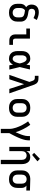

<svg xmlns="http://www.w3.org/2000/svg" viewBox="1887 -2698 1026 4840"><g transform="rotate(90 2400.0 -278.0)"><path d="M300 8Q270 8 240.5 3Q211 -2 184.5 -14.5Q158 -27 136 -48Q114 -69 100 -95Q86 -121 80.5 -150.5Q75 -180 75 -210V-268Q75 -291 79.5 -314.5Q84 -338 95 -358.5Q106 -379 123 -396Q140 -413 161 -424Q144 -435 131.5 -450.5Q119 -466 110.5 -484.5Q102 -503 98.5 -522.5Q95 -542 95 -562Q95 -587 100.5 -611.5Q106 -636 118 -657.5Q130 -679 148.5 -696Q167 -713 190 -723.5Q213 -734 237.5 -738.5Q262 -743 287 -743Q338 -743 388 -729Q438 -715 484 -692L436 -610Q403 -627 367 -639Q331 -651 294 -651Q276 -651 258.5 -646Q241 -641 227.5 -629Q214 -617 207.5 -599.5Q201 -582 201 -564Q201 -546 207.5 -529Q214 -512 227.5 -500.5Q241 -489 259 -485Q277 -481 294.5 -478.5Q312 -476 329.5 -473Q347 -470 364 -466Q381 -462 398 -456.5Q415 -451 430.5 -443Q446 -435 460.5 -424.5Q475 -414 486.5 -400.5Q498 -387 506 -371Q514 -355 518.5 -338Q523 -321 524 -303.5Q525 -286 525 -268V-210Q525 -180 519.5 -150.5Q514 -121 500 -95Q486 -69 464 -48Q442 -27 415.5 -14.5Q389 -2 359.5 3Q330 8 300 8ZM300 -84Q316 -84 332.5 -87.5Q349 -91 363 -99Q377 -107 388 -119Q399 -131 406 -146Q413 -161 415.5 -177.5Q418 -194 418 -210V-268Q418 -289 413.5 -309.5Q409 -330 395 -345.5Q381 -361 361.5 -369Q342 -377 321.5 -381.5Q301 -386 280.5 -389Q260 -392 240 -395Q224 -386 212.5 -371.5Q201 -357 194 -340Q187 -323 184.5 -304.5Q182 -286 182 -268V-210Q182 -194 184.5 -177.5Q187 -161 194 -146Q201 -131 212 -119Q223 -107 237 -99Q251 -91 267.5 -87.5Q284 -84 300 -84Z M1001 0Q980 0 959.5 -3.5Q939 -7 920.5 -16Q902 -25 887 -40Q872 -55 863 -74Q854 -93 850.5 -113.5Q847 -134 847 -155V-428H699V-520H953V-155Q953 -144 955.5 -132.5Q958 -121 964 -111.5Q970 -102 980 -97Q990 -92 1001 -92H1111V0Z M1465 8Q1437 8 1409.5 2.5Q1382 -3 1358 -17.5Q1334 -32 1315.5 -53.5Q1297 -75 1286 -101Q1275 -127 1271 -154.5Q1267 -182 1267 -210V-310Q1267 -338 1271 -365.5Q1275 -393 1286 -419Q1297 -445 1315.5 -466.5Q1334 -488 1358 -502.5Q1382 -517 1409.5 -522.5Q1437 -528 1465 -528Q1488 -528 1510.5 -521Q1533 -514 1551 -500.5Q1569 -487 1583.5 -468.5Q1598 -450 1609 -430Q1613 -453 1617 -475.5Q1621 -498 1624 -520H1731Q1715 -456 1701 -391.5Q1687 -327 1670 -263Q1687 -198 1702 -132Q1717 -66 1733 0H1626Q1622 -23 1618 -46.5Q1614 -70 1610 -94Q1599 -73 1585 -54.5Q1571 -36 1552.5 -21.5Q1534 -7 1511.5 0.5Q1489 8 1465 8ZM1465 -84Q1484 -84 1500.5 -95Q1517 -106 1528 -121.5Q1539 -137 1546.5 -154.5Q1554 -172 1560 -190Q1566 -208 1570.5 -226.5Q1575 -245 1579 -263Q1575 -281 1570 -299Q1565 -317 1559 -334.5Q1553 -352 1545.5 -369Q1538 -386 1527 -401Q1516 -416 1500 -426Q1484 -436 1465 -436Q1451 -436 1436.5 -431.5Q1422 -427 1411 -417.5Q1400 -408 1393 -395Q1386 -382 1381.5 -368Q1377 -354 1375.5 -339.5Q1374 -325 1374 -310V-210Q1374 -195 1375.5 -180.5Q1377 -166 1381.5 -152Q1386 -138 1393 -125Q1400 -112 1411 -102.5Q1422 -93 1436.5 -88.5Q1451 -84 1465 -84Z M1867 0 2045 -506 2021 -575Q2021 -575 2021 -575Q2021 -575 2021 -575V-576Q2016 -589 2010.5 -602.5Q2005 -616 1994.5 -626Q1984 -636 1970 -639.5Q1956 -643 1942 -643H1890V-735H1942Q1969 -735 1996.5 -731.5Q2024 -728 2048 -714Q2072 -700 2088 -677Q2104 -654 2114 -628Q2116 -622 2118 -616.5Q2120 -611 2122 -605L2333 0H2222L2101 -372L1978 0Z M2700 8Q2670 8 2640.5 3Q2611 -2 2584.5 -14.5Q2558 -27 2536 -48Q2514 -69 2500 -95Q2486 -121 2480.5 -150.5Q2475 -180 2475 -210V-310Q2475 -340 2480.5 -369.5Q2486 -399 2500 -425Q2514 -451 2536 -472Q2558 -493 2584.5 -505.5Q2611 -518 2640.5 -523Q2670 -528 2700 -528Q2730 -528 2759.5 -523Q2789 -518 2815.5 -505.5Q2842 -493 2864 -472Q2886 -451 2900 -425Q2914 -399 2919.5 -369.5Q2925 -340 2925 -310V-210Q2925 -180 2919.5 -150.5Q2914 -121 2900 -95Q2886 -69 2864 -48Q2842 -27 2815.5 -14.5Q2789 -2 2759.5 3Q2730 8 2700 8ZM2700 -84Q2716 -84 2732.5 -87.5Q2749 -91 2763 -99Q2777 -107 2788 -119Q2799 -131 2806 -146Q2813 -161 2815.5 -177.5Q2818 -194 2818 -210V-310Q2818 -326 2815.5 -342.5Q2813 -359 2806 -374Q2799 -389 2788 -401Q2777 -413 2763 -421Q2749 -429 2732.5 -432.5Q2716 -436 2700 -436Q2684 -436 2667.5 -432.5Q2651 -429 2637 -421Q2623 -413 2612 -401Q2601 -389 2594 -374Q2587 -359 2584.5 -342.5Q2582 -326 2582 -310V-210Q2582 -194 2584.5 -177.5Q2587 -161 2594 -146Q2601 -131 2612 -119Q2623 -107 2637 -99Q2651 -91 2667.5 -87.5Q2684 -84 2700 -84Z M3229 215V0Q3229 -43 3220.5 -85.5Q3212 -128 3198.5 -168.5Q3185 -209 3168 -248.5Q3151 -288 3131 -326.5Q3111 -365 3088.5 -401.5Q3066 -438 3040 -473L3126 -528Q3157 -487 3184 -442.5Q3211 -398 3234.5 -351.5Q3258 -305 3278 -257Q3298 -209 3312 -159Q3323 -183 3334 -208Q3345 -233 3355.5 -258.5Q3366 -284 3375 -309.5Q3384 -335 3391.5 -361Q3399 -387 3404.5 -414Q3410 -441 3410 -468V-520H3517V-468Q3517 -436 3510 -405Q3503 -374 3494 -344Q3485 -314 3473.5 -284.5Q3462 -255 3449.5 -226Q3437 -197 3423 -168.5Q3409 -140 3395 -111.5Q3381 -83 3366 -55.5Q3351 -28 3336 0V215Z M4010 215V-310Q4010 -334 4004.5 -357.5Q3999 -381 3984 -399.5Q3969 -418 3946.5 -427Q3924 -436 3900 -436Q3876 -436 3853.5 -427Q3831 -418 3816 -399.5Q3801 -381 3795.5 -357.5Q3790 -334 3790 -310V0H3683V-520H3790V-431Q3800 -453 3815 -472Q3830 -491 3850.5 -504Q3871 -517 3895 -522.5Q3919 -528 3943 -528Q3969 -528 3995 -521Q4021 -514 4042 -498.5Q4063 -483 4078 -461Q4093 -439 4102 -414Q4111 -389 4114 -362.5Q4117 -336 4117 -310V215ZM3885 -575 3833 -625 3983 -771 4047 -709Z M4499 8Q4470 8 4440.5 3Q4411 -2 4384 -15Q4357 -28 4335.5 -48.5Q4314 -69 4300 -95.5Q4286 -122 4280.5 -151Q4275 -180 4275 -210V-310Q4275 -338 4280 -366.5Q4285 -395 4297.5 -420.5Q4310 -446 4330 -466.5Q4350 -487 4375 -500.5Q4400 -514 4428 -521Q4456 -528 4484 -528Q4488 -528 4492 -528Q4496 -528 4500 -528L4783 -520V-428L4659 -431Q4673 -421 4684.5 -407.5Q4696 -394 4703.5 -378Q4711 -362 4714 -345Q4717 -328 4717 -310V-210Q4717 -181 4712 -152Q4707 -123 4694 -96.5Q4681 -70 4660 -49Q4639 -28 4613 -15Q4587 -2 4557.5 3Q4528 8 4499 8ZM4499 -84Q4515 -84 4530.5 -87.5Q4546 -91 4559.5 -99.5Q4573 -108 4583.5 -120.5Q4594 -133 4599.5 -147.5Q4605 -162 4607.5 -178Q4610 -194 4610 -210V-310Q4610 -333 4605 -355Q4600 -377 4586.5 -395.5Q4573 -414 4552.5 -424Q4532 -434 4509 -435L4500 -436Q4498 -436 4496 -436Q4494 -436 4492 -436Q4469 -436 4446.5 -426Q4424 -416 4409 -398Q4394 -380 4388 -357Q4382 -334 4382 -310V-210Q4382 -194 4384.5 -177.5Q4387 -161 4393.5 -146.5Q4400 -132 4411 -119.5Q4422 -107 4436 -99Q4450 -91 4466.5 -87.5Q4483 -84 4499 -84Z"/></g></svg>

Font: Iosevka SS04 Semibold Extended
Style: Regular
Weight: 600
Width: 7
Monospace: yes
Designer: Belleve Invis
Foundry: Belleve Invis
Version: Version 19.0.0; ttfautohint (v1.8.4)